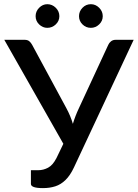

<svg xmlns="http://www.w3.org/2000/svg" viewBox="-20 -912 673 938"><path d="M190 7Q131 7 131 -13.5V-80.5H167Q192 -80.5 215 -92.8Q238 -105 256 -140L289.5 -209.5L1 -717.5H100.5Q114.5 -717.5 122.8 -710.8Q131 -704 137 -693L304.5 -383Q325 -345 336 -307Q347.5 -345.5 365.5 -383.5L509 -693Q513 -702.5 522.2 -710Q531.5 -717.5 545 -717.5H633L341.5 -94.5Q323 -55 300.2 -32.8Q277.5 -10.5 250.2 -1.8Q223 7 190 7ZM424 -776Q400 -776 383 -792.8Q366 -809.5 366 -833Q366 -856.5 383 -874Q400 -891.5 424 -891.5Q447 -891.5 464.5 -874Q482 -856.5 482 -833Q482 -809.5 464.5 -792.8Q447 -776 424 -776ZM211 -776Q188.5 -776 171.2 -792.8Q154 -809.5 154 -833Q154 -856.5 171.2 -874Q188.5 -891.5 211 -891.5Q235 -891.5 252.5 -874Q270 -856.5 270 -833Q270 -809.5 252.5 -792.8Q235 -776 211 -776Z"/></svg>

Font: Verano Sans Medium
Style: Regular
Weight: 500
Designer: Lukasz Dziedzic with Adam Twardoch and Botio Nikoltchev
Foundry: tyPoland Lukasz Dziedzic
Version: Version 3.001;December 28, 2019;FontCreator 12.0.0.2547 64-b